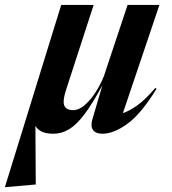

<svg xmlns="http://www.w3.org/2000/svg" viewBox="-79 -532 700 781"><path d="M343.5 -222 440 -512H569.5L421 -72Q446.5 -80 479.2 -103.2Q512 -126.5 553 -174.5L557.5 -170.5Q496 -70 440 -29Q384 12 337.5 12Q311 12 299.8 -2.8Q288.5 -17.5 296.5 -45.5L337.5 -185Q297.5 -111 265.2 -68Q233 -25 202.5 -6.5Q172 12 138.5 12Q109.5 12 91.8 3.8Q74 -4.5 65 -20L66.5 218.5L-54 229H-59L170 -512H302L191.5 -172Q184.5 -150.5 182 -137.2Q179.5 -124 180 -115Q181.5 -84 219 -84Q241.5 -84 265 -104Q288.5 -124 309 -155.5Q329.5 -187 343.5 -222Z"/></svg>

Font: Newsreader Display SemiBold
Style: Italic
Weight: 600
Italic angle: -17°
Designer: Hugues Gentile
Foundry: Production Type
Version: Version 1.001